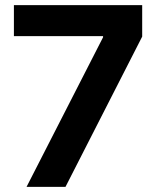

<svg xmlns="http://www.w3.org/2000/svg" viewBox="-20 -727 616 747"><path d="M381 -582V-586.3H34.1V-707H533.2V-584.6L234.8 0H83.3Z"/></svg>

Font: Pretendard JP Variable
Style: Regular
Weight: 400
Designer: Base glyphs from Inter by Rasmus Andersson; Hangul glyphs from Noto Sans CJK(Source Han Sans) by Jang Soo-young and Kang
Foundry: Kil Hyung-jin
Version: Version 1.307;Glyphs 3.2 (3192)